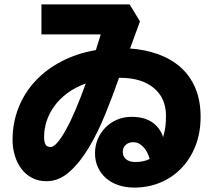

<svg xmlns="http://www.w3.org/2000/svg" viewBox="-20 -763 980 871"><path d="M570 -543Q639 -538 697.5 -517Q756 -496 799 -458Q842 -420 866 -364Q890 -308 890 -233Q890 -160 866.5 -100.5Q843 -41 802 1Q761 43 706.5 65.5Q652 88 589 88Q549 88 516 76.5Q483 65 460 44.5Q437 24 424 -4.5Q411 -33 411 -68Q411 -101 423 -130.5Q435 -160 457 -183Q479 -206 509.5 -219.5Q540 -233 577 -233Q634 -233 670 -208.5Q706 -184 720 -141Q728 -168 730.5 -190Q733 -212 733 -238Q733 -318 677.5 -364Q622 -410 525 -410H520Q491 -327 457 -243.5Q423 -160 382.5 -92.5Q342 -25 294.5 17Q247 59 191 59Q154 59 125.5 44Q97 29 77.5 3.5Q58 -22 47.5 -56.5Q37 -91 37 -129Q37 -205 63.5 -273Q90 -341 139.5 -394.5Q189 -448 259 -484.5Q329 -521 415 -536L437 -607H168V-743H568L615 -666ZM369 -384Q321 -367 285.5 -340.5Q250 -314 226.5 -281.5Q203 -249 191.5 -213.5Q180 -178 180 -142Q180 -119 186.5 -107.5Q193 -96 210 -96Q223 -96 241 -117Q259 -138 280 -176Q301 -214 323.5 -267Q346 -320 369 -384ZM595 -28Q612 -28 629 -31.5Q646 -35 659 -42Q650 -75 630 -96.5Q610 -118 584 -118Q564 -118 550.5 -106Q537 -94 537 -74Q537 -53 552 -40.5Q567 -28 595 -28Z"/></svg>

Font: OA Gothic ExtraBold
Style: Regular
Weight: 800
Designer: Choi Chi-young, Lee Jaesang, Lee Juhyun, Han Dohee
Foundry: DDUNGSANG CORP.
Version: Version 1.000;Build 20210203